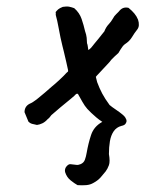

<svg xmlns="http://www.w3.org/2000/svg" viewBox="-20 -373 445 587"><path d="M310 9Q291 0 274.5 -14Q258 -28 247 -40Q239 -49 232 -61.5Q225 -74 221 -81Q219 -86 216.5 -86.5Q214 -87 211 -84Q210 -82 196 -70.5Q182 -59 165 -45Q148 -31 137 -21Q134 -17 131.5 -14Q129 -11 126 -9Q118 0 109.5 4Q101 8 93 9Q83 7 77.5 5.5Q72 4 67 -1Q64 -8 61 -15.5Q58 -23 55 -30Q55 -39 59 -45.5Q63 -52 71 -56Q79 -59 92 -69Q103 -78 115 -88Q127 -98 138 -108Q148 -116 162 -129Q176 -142 183 -150Q185 -152 187 -153.5Q189 -155 188 -159Q187 -164 182.5 -184Q178 -204 175 -216Q174 -219 171 -232Q168 -245 165 -258Q162 -272 158.5 -291.5Q155 -311 151 -325Q150 -328 150.5 -330.5Q151 -333 150 -336Q154 -341 158 -344.5Q162 -348 172 -352Q184 -354 191.5 -352.5Q199 -351 207 -348Q223 -334 229.5 -315Q236 -296 240 -278Q244 -267 245 -257.5Q246 -248 246 -241Q248 -236 248.5 -230.5Q249 -225 250 -220Q255 -223 259 -227.5Q263 -232 269 -240Q276 -248 281 -254.5Q286 -261 290.5 -266.5Q295 -272 299 -277Q304 -290 312 -298.5Q320 -307 325 -316Q329 -324 335.5 -330Q342 -336 346 -341Q357 -353 373 -349Q384 -340 391 -331.5Q398 -323 402 -313Q405 -304 404.5 -296Q404 -288 399 -282Q391 -272 383.5 -259.5Q376 -247 362 -238Q356 -234 349 -222.5Q342 -211 342 -211Q336 -206 330.5 -200.5Q325 -195 320 -190Q316 -184 308.5 -176.5Q301 -169 294 -161Q287 -153 281 -147Q275 -141 273 -138Q274 -134 275 -130Q276 -126 277 -122Q284 -103 292.5 -87Q301 -71 315 -52Q322 -46 334 -38Q346 -30 355.5 -22Q365 -14 366 -6Q352 6 346 9Q340 12 335 13Q329 13 323 12Q317 11 310 9ZM217 193Q208 188 196 178.5Q184 169 179 153Q177 143 183.5 135.5Q190 128 196 129Q207 130 213 131Q219 132 226 129Q236 125 239.5 115.5Q243 106 245 94Q250 65 258.5 39.5Q267 14 292 0Q311 -10 327.5 -13Q344 -16 351 -16Q360 -16 363.5 -12Q367 -8 367 -3Q367 0 364 5Q361 10 351 12Q336 16 327.5 28.5Q319 41 316 59Q313 77 313 98Q317 121 313 132Q309 143 303 151Q296 160 287.5 169.5Q279 179 266 186Q256 192 243.5 193Q231 194 217 193Z"/></svg>

Font: Caveat SemiBold
Style: Regular
Weight: 600
Designer: Pablo Impallari
Foundry: Pablo Impallari
Version: Version 2.000